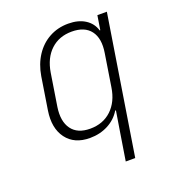

<svg xmlns="http://www.w3.org/2000/svg" viewBox="-134 -666 868 952"><g transform="rotate(-20 300.0 -190.0)"><path d="M367 180 391 30 408 -75H404Q380 -35 337 -12.5Q294 10 241 10Q159 10 118 -45Q77 -100 91 -190L118 -361Q128 -421 157.5 -466Q187 -511 232 -535.5Q277 -560 332 -560Q385 -560 420.5 -537.5Q456 -515 468 -475H471L483 -550H533L417 180ZM258 -33Q326 -33 370.5 -75Q415 -117 426 -190L453 -361Q465 -435 434 -476Q403 -517 335 -517Q268 -517 224 -476Q180 -435 168 -361L141 -190Q130 -117 160.5 -75Q191 -33 258 -33Z"/></g></svg>

Font: NKDuy Mono Thin
Style: Italic
Weight: 100
Italic angle: -9°
Monospace: yes
Designer: NKDuy
Foundry: NKDuy
Version: Version 2.251; ttfautohint (v1.8.4.7-5d5b)